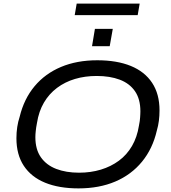

<svg xmlns="http://www.w3.org/2000/svg" viewBox="-20 -1032 946 1064"><path d="M415 12Q307 12 230 -19.5Q153 -51 112 -113Q71 -175 71 -266Q71 -298 75.5 -328Q80 -358 89 -385Q113 -484 171.5 -554Q230 -624 318 -661Q406 -698 519 -698Q628 -698 705 -666.5Q782 -635 823 -573Q864 -511 864 -420Q864 -391 860.5 -363Q857 -335 849 -308Q826 -208 767 -136Q708 -64 619 -26Q530 12 415 12ZM418 -75Q483 -75 539 -92Q595 -109 639 -141.5Q683 -174 711.5 -223Q740 -272 750 -336Q753 -350 754.5 -361.5Q756 -373 756.5 -382Q757 -391 757.5 -399.5Q758 -408 758 -415Q758 -483 728 -526.5Q698 -570 643.5 -590.5Q589 -611 516 -611Q451 -611 395.5 -594.5Q340 -578 296 -545Q252 -512 223.5 -463.5Q195 -415 185 -351Q182 -337 180.5 -325.5Q179 -314 178 -305Q177 -296 176.5 -287.5Q176 -279 176 -272Q176 -204 206.5 -160.5Q237 -117 291.5 -96Q346 -75 418 -75ZM490 -776 506 -872H605L588 -776ZM394 -948 405 -1012H754L743 -948Z"/></svg>

Font: Archivo SemiExpanded
Style: Italic
Weight: 400
Width: 6
Italic angle: -10°
Designer: Hector Gatti
Foundry: Omnibus-Type
Version: Version 2.001